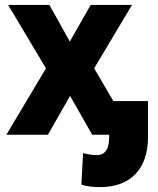

<svg xmlns="http://www.w3.org/2000/svg" viewBox="-20 -548 643 781"><path d="M6 0H175L265 -158L355 0H424V10C424 55 410 83 373 83C352 83 335 79 318 75L311 203C335 211 358 213 388 213C514 213 582 136 582 10V-137H441L363 -270L517 -528H349L264 -379L181 -528H13L167 -270Z"/></svg>

Font: Asimov Pro
Style: Blk
Weight: 900
Designer: Google
Version: Version 2.000980; 2014